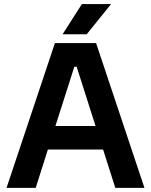

<svg xmlns="http://www.w3.org/2000/svg" viewBox="-20 -912 733 932"><path d="M11.7 0H153.3L212.4 -186H480.5L539.6 0H681.2L446.3 -703.1H246.6ZM249 -300.3 340.8 -587.9H352.1L443.8 -300.3ZM283.7 -745.6H400.9L519 -892.1H377.4Z"/></svg>

Font: Wand UI Pro Bold
Style: Regular
Weight: 700
Designer: Andreas Faust
Version: Version 1.003;FEAKit 1.0